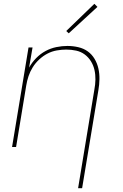

<svg xmlns="http://www.w3.org/2000/svg" viewBox="-20 -768 640 1003"><path d="M388 215 473 -300Q478 -326 478.5 -352Q479 -378 473.5 -402.5Q468 -427 455 -448Q442 -469 422.5 -483.5Q403 -498 378 -503.5Q353 -509 326 -509Q302 -509 276.5 -504.5Q251 -500 228 -488Q205 -476 185 -457.5Q165 -439 151 -416.5Q137 -394 129 -370Q121 -346 117 -321L64 0H43L129 -520H150L132 -415Q147 -442 169 -464.5Q191 -487 218 -501.5Q245 -516 274.5 -522Q304 -528 332 -528Q361 -528 389 -521.5Q417 -515 438.5 -499.5Q460 -484 474 -460.5Q488 -437 494 -410Q500 -383 499.5 -354.5Q499 -326 494 -297L409 215ZM339 -594 326 -606 473 -748 489 -732Z"/></svg>

Font: Iosevka SS04 Th Ex Obl
Style: Regular
Weight: 100
Width: 7
Italic angle: -9°
Monospace: yes
Designer: Belleve Invis
Foundry: Belleve Invis
Version: Version 19.0.0; ttfautohint (v1.8.4)